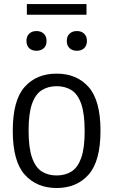

<svg xmlns="http://www.w3.org/2000/svg" viewBox="-20 -911 554 940"><path d="M257.5 9.5Q159.5 9.5 101 -56Q42.5 -121.5 42.5 -270.5Q42.5 -420 100.5 -485.2Q158.5 -550.5 257.5 -550.5Q355.5 -550.5 413.8 -485Q472 -419.5 472 -271Q472 -122 413.8 -56.2Q355.5 9.5 257.5 9.5ZM257.5 -52Q299.5 -52 330.2 -71.5Q361 -91 377.8 -138.5Q394.5 -186 394.5 -269Q394.5 -354 377.8 -402Q361 -450 330.2 -469.5Q299.5 -489 257.5 -489Q215.5 -489 184.5 -469.5Q153.5 -450 136.8 -402.8Q120 -355.5 120 -272Q120 -187.5 136.8 -139.5Q153.5 -91.5 184.2 -71.8Q215 -52 257.5 -52ZM356.5 -662.5Q334 -662.5 320.5 -675.2Q307 -688 307 -710.5Q307 -733 320.5 -746Q334 -759 356.5 -759Q379 -759 392.2 -746Q405.5 -733 405.5 -710.5Q405.5 -688 392.2 -675.2Q379 -662.5 356.5 -662.5ZM158.5 -662.5Q136 -662.5 122.8 -675.2Q109.5 -688 109.5 -710.5Q109.5 -733 122.8 -746Q136 -759 158.5 -759Q181 -759 194.5 -746Q208 -733 208 -710.5Q208 -688 194.5 -675.2Q181 -662.5 158.5 -662.5ZM111.5 -839V-891H403.5V-839Z"/></svg>

Font: Encode Sans Semi Condensed
Style: Regular
Weight: 400
Width: 4
Designer: Multiple Designers
Foundry: Impallari Type
Version: Version 3.000; ttfautohint (v1.8.3) -l 8 -r 50 -G 200 -x 14 